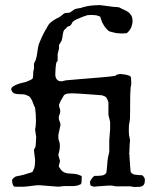

<svg xmlns="http://www.w3.org/2000/svg" viewBox="-20 -740 623 761"><path d="M368.2 -1.5Q363.3 -1.5 360.1 -0.7Q356.9 0 353 0Q351.1 0 348.1 -1Q345.2 -2 339.8 -4.4Q338.9 -4.4 338.4 -6.8Q337.9 -9.3 337.4 -12.2Q336.9 -15.6 336.4 -19.5Q336.4 -20 337.6 -22.2Q338.9 -24.4 340.6 -27.1Q342.3 -29.8 344 -32.2Q345.7 -34.7 346.2 -35.6L354 -43H365.2Q376 -43 385.5 -44.7Q395 -46.4 401.4 -54.7Q403.8 -70.3 404.8 -86.7Q405.8 -103 408.2 -117.2L413.1 -137.7V-184.1L416.5 -228V-255.9Q416.5 -256.8 415.5 -261.2Q414.6 -265.6 413.1 -271Q411.6 -276.4 410.6 -281Q409.7 -285.6 409.7 -287.1V-333.5Q408.7 -338.9 404.8 -347.4Q400.9 -356 394.5 -358.4L384.3 -362.3Q365.7 -363.8 346.2 -365.2Q326.7 -366.7 309.6 -367.9Q292.5 -369.1 280 -369.6Q267.6 -370.1 263.7 -370.1Q257.3 -370.1 248.5 -369.1Q239.7 -368.2 233.4 -362.3L219.7 -338.9Q219.7 -337.4 216.8 -331.8Q213.9 -326.2 213.9 -323.7Q213.9 -318.4 216.3 -312Q218.8 -305.7 218.8 -298.8Q218.8 -291.5 215.8 -285.9Q212.9 -280.3 212.9 -273.9Q212.9 -265.6 216.3 -258.8Q219.7 -252 219.7 -244.1L211.4 -206.1V-189.5Q212.4 -184.6 214.8 -179Q217.3 -173.3 217.3 -162.1Q217.3 -155.8 216.6 -150.1Q215.8 -144.5 213.9 -136.2Q212.4 -132.8 211.9 -130.4Q211.4 -127.9 211.4 -123.5L217.8 -103Q217.8 -102.1 217 -98.6Q216.3 -95.2 212.9 -81.1Q213.4 -80.1 213.9 -78.6Q214.8 -76.2 216.3 -75.2Q225.6 -57.1 244.1 -53.7L247.6 -52.7Q249 -52.7 253.9 -52.5Q258.8 -52.2 263.9 -51.8Q269 -51.3 273.4 -51Q277.8 -50.8 278.8 -50.3Q279.3 -50.3 283 -49.6Q286.6 -48.8 291 -47.4Q295.4 -45.9 299.3 -44.2Q303.2 -42.5 304.2 -40.5L303.2 -25.4Q303.2 -24.4 303.7 -23.9Q303.7 -23.4 304.2 -23.4Q303.2 -20 302.7 -17.6Q302.2 -15.1 302 -13.2Q301.8 -11.2 301.8 -10.7Q291.5 -5.4 283.4 -3.9Q275.4 -2.4 267.1 -2.4H233.4L211.4 0L136.2 -5.9Q125 -5.9 113.5 -4.2Q102.1 -2.4 91.3 -1.5L76.2 0H39.6Q36.1 0 33.9 -2.7Q31.7 -5.4 30.3 -9.5Q28.8 -13.7 28.3 -18.1Q27.8 -22.5 27.8 -25.4Q27.8 -27.3 29.8 -30Q31.7 -32.7 34.2 -34.9Q36.6 -37.1 39.1 -38.6Q41.5 -40 43 -40.5Q45.4 -41.5 51.8 -42.7Q58.1 -43.9 60.1 -43.9Q62 -44.9 66.2 -45.7Q70.3 -46.4 70.8 -46.4L108.4 -58.1Q116.2 -71.8 117.7 -82.8Q119.1 -93.8 119.1 -107.4L114.7 -142.6Q114.7 -147.9 116.7 -150.6Q118.7 -153.3 121.1 -159.7L123.5 -195.3L119.1 -226.6Q121.1 -235.4 121.8 -244.6Q122.6 -253.9 122.6 -262.7Q122.6 -275.4 121.6 -288.1Q120.6 -300.8 119.1 -313.5Q115.2 -319.3 112.8 -326.9Q110.4 -334.5 107.2 -341.3Q104 -348.1 99.4 -354Q94.7 -359.9 86.4 -362.3Q79.6 -365.7 72 -366.2Q64.5 -366.7 57.6 -366.7Q46.4 -366.7 37.6 -369.4Q28.8 -372.1 24.4 -385.3Q24.4 -392.1 31.7 -397.2Q39.1 -402.3 49.1 -406Q59.1 -409.7 68.8 -411.9Q78.6 -414.1 83.5 -415.5Q84.5 -416 88.1 -417.5Q91.8 -418.9 95.9 -420.7Q100.1 -422.4 103.8 -424.6Q107.4 -426.8 108.9 -428.2Q109.4 -429.2 110.4 -432.6Q110.8 -435.5 111.3 -440.9Q111.8 -446.3 111.8 -456.1L114.7 -467.8V-487.3Q114.7 -487.8 115.7 -490.2Q116.7 -492.7 118.2 -495.4Q119.6 -498 120.6 -500.2Q121.6 -502.4 121.6 -502.4Q126 -516.6 127.7 -531.2Q129.4 -545.9 132.8 -561.5Q133.3 -563 134.3 -565.7Q135.3 -568.4 136.5 -571.3Q137.7 -574.2 138.7 -576.4Q139.6 -578.6 140.1 -579.6Q140.6 -581.5 143.8 -588.6Q147 -595.7 150.9 -603.5Q154.8 -611.3 158.7 -618.4Q162.6 -625.5 165 -628.4Q168.5 -636.2 172.1 -641.4Q175.8 -646.5 180.4 -650.6Q185.1 -654.8 190.7 -658.4Q196.3 -662.1 203.6 -666.5Q213.4 -669.9 221.2 -676.3Q229 -682.6 233.4 -686Q233.9 -686.5 235.4 -687Q236.3 -687.5 237.3 -687.7Q238.3 -688 239.3 -688.5Q240.2 -688.5 243.2 -688.7Q246.1 -689 249.3 -689.2Q252.4 -689.5 254.9 -689.9Q257.3 -690.4 257.8 -690.9L276.4 -703.6Q283.2 -706.1 293 -707.3Q302.7 -708.5 305.7 -710.4L314.5 -712.9Q329.6 -716.8 345.5 -718.3Q361.3 -719.7 377 -719.7L429.2 -712.9L444.3 -711.9L453.6 -710.4Q462.4 -705.1 471.7 -701.2Q481 -697.3 488.5 -691.9Q496.1 -686.5 500.7 -678Q505.4 -669.4 505.4 -655.3Q505.4 -646 500.5 -632.8Q495.6 -619.6 482.4 -608.4L465.3 -607.4Q463.4 -607.4 460 -607.4Q456.5 -607.4 453.1 -607.9Q448.7 -607.9 444.3 -608.4Q441.9 -608.4 437.3 -609.6Q432.6 -610.8 427.2 -612.1Q421.9 -613.3 417.5 -614.5Q413.1 -615.7 411.6 -616.7Q410.6 -617.2 408.4 -619.4Q406.2 -621.6 403.3 -624.5Q400.4 -627.4 397.7 -630.6Q395 -633.8 393.6 -636.2L384.3 -652.3L377 -674.3Q376.5 -674.3 375.5 -674.8Q374.5 -675.3 374 -675.3Q373.5 -675.3 372.6 -675.8Q370.6 -676.3 368.2 -677.2Q367.2 -678.2 363.8 -679Q360.4 -679.7 356.4 -679.9Q352.5 -680.2 348.9 -680.4Q345.2 -680.7 343.8 -680.7Q338.4 -680.7 329.8 -680.2Q321.3 -679.7 320.3 -677.2Q317.9 -677.2 311.5 -674.8Q305.2 -672.4 298.1 -669.4Q291 -666.5 284.7 -663.8Q278.3 -661.1 276.4 -659.7Q274.4 -658.7 271.2 -655.8Q268.1 -652.8 267.1 -652.3Q267.1 -651.4 264.2 -646.2Q261.2 -641.1 260.3 -641.1Q258.8 -638.2 256.3 -637.2Q253.9 -636.2 251.2 -635.5Q248.5 -634.8 246.3 -633.5Q244.1 -632.3 242.7 -628.4Q241.7 -627.4 237.5 -624Q233.4 -620.6 233.4 -618.2Q231.9 -617.7 231 -613.3Q230 -608.9 230 -608.4Q229.5 -607.4 229 -605.2Q228.5 -603 228.3 -600.3Q228 -597.7 227.8 -595.2Q227.5 -592.8 227.5 -592.3Q226.6 -588.9 225.6 -584.7Q224.6 -580.6 224.6 -579.6L213.9 -561.5V-548.8L211.4 -536.6L208.5 -526.4V-498.5Q207 -497.1 206.1 -495.6L204.1 -493.7Q203.6 -493.2 203.6 -492.7Q201.2 -481 200.2 -468.8Q199.2 -456.5 199.2 -444.3Q199.2 -433.1 205.1 -425.5Q210.9 -418 222.2 -418Q224.1 -418 226.6 -418Q229 -418 230 -418.9Q230.5 -418.9 234.1 -419.9Q237.8 -420.9 239.3 -421.4Q244.1 -421.9 258.5 -423.1Q272.9 -424.3 292.2 -426Q311.5 -427.7 333.3 -429.4Q355 -431.2 375.5 -432.9Q396 -434.6 412.6 -436.3Q429.2 -438 437.5 -439.5Q438.5 -441.4 440.9 -442.9Q443.4 -444.3 455.6 -446.8Q458 -446.8 463.4 -446Q468.8 -445.3 469.7 -445.3Q470.7 -445.3 473.9 -444.8Q477.1 -444.3 481.2 -443.4Q485.4 -442.4 489 -441.2Q492.7 -439.9 495.1 -438.5Q498.5 -437 499.3 -431.2Q500 -425.3 500 -419.9V-404.8L497.6 -392.1Q495.6 -361.8 495.8 -331.3Q496.1 -300.8 495.1 -268.6L492.7 -251Q491.7 -250.5 491.5 -247.6Q491.2 -244.6 491 -240.5Q490.7 -236.3 490.7 -231.9Q490.7 -227.5 490.7 -224.6Q490.7 -222.2 490.7 -218.3Q490.7 -214.4 491 -210.2Q491.2 -206.1 491.5 -203.1Q491.7 -200.2 492.7 -200.2Q492.7 -199.2 493.4 -194.3Q494.1 -189.5 495.1 -188.5V-179.2Q494.6 -177.7 494.1 -170.7Q493.7 -163.6 493.4 -155.8Q493.2 -147.9 492.9 -141.1Q492.7 -134.3 492.7 -132.8Q492.2 -132.8 491.7 -132.3Q490.7 -131.3 490.7 -130.9L492.7 -129.9Q492.7 -126 493.4 -116.2Q494.1 -106.4 494.9 -95.5Q495.6 -84.5 496.3 -74.7Q497.1 -64.9 497.6 -61Q497.6 -58.6 499.3 -56.4Q501 -54.2 503.4 -52.5Q505.9 -50.8 508.3 -49.6Q510.7 -48.3 512.2 -48.3Q513.2 -47.9 517.8 -47.4Q522.5 -46.9 527.8 -46.4Q533.2 -45.9 537.8 -45.7Q542.5 -45.4 543.9 -45.4Q547.4 -42.5 550.8 -37.8Q554.2 -33.2 554.2 -27.8Q554.2 -19.5 552.7 -13.4Q551.3 -7.3 544.9 -3.4Q541 0 533.2 0.5Q525.4 1 517.1 1H510.3L497.6 -1.5H438.5Q438 -1.5 435.8 -2Q433.6 -2.4 431.2 -2.9Q428.7 -3.4 426.3 -3.9Q423.8 -4.4 423.3 -4.4H408.7Z"/></svg>

Font: IM FELL English
Style: Regular
Weight: 400
Designer: Igino Marini
Foundry: Igino Marini
Version: 3.00